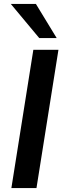

<svg xmlns="http://www.w3.org/2000/svg" viewBox="-20 -959 322 979"><path d="M38 0 150 -705H278L166 0ZM180 -765 35 -939H163L269 -765Z"/></svg>

Font: Nunito Sans 12pt ExtraLight
Style: Italic
Weight: 200
Italic angle: -9°
Designer: Vernon Adams
Foundry: Vernon Adams
Version: Version 3.101;gftools[0.9.27]